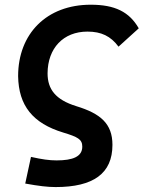

<svg xmlns="http://www.w3.org/2000/svg" viewBox="-20 -547 626 802"><path d="M212.4 234.4C370.1 234.4 449.7 177.7 449.7 58.1C449.7 -30.8 399.4 -72.8 298.8 -103.5C211.9 -130.4 178.7 -174.3 178.7 -240.7C179.2 -345.7 244.6 -415 345.2 -415C403.3 -415 442.4 -396 475.1 -352.1L559.6 -428.7C520 -497.6 460 -527.3 358.9 -527.3C174.8 -527.3 55.7 -406.2 55.7 -229C57.6 -105.5 117.2 -31.7 244.6 6.8C304.2 24.9 323.7 34.7 323.7 65.4C323.7 107.4 284.2 123 216.3 123C186 123 155.8 118.7 109.4 108.4L85.4 219.7C142.6 230 178.7 234.4 212.4 234.4Z"/></svg>

Font: Cascadia Mono PL SemiBold
Style: Italic
Weight: 600
Italic angle: -10°
Monospace: yes
Designer: Aaron Bell
Foundry: Saja Typeworks
Version: Version 2404.023